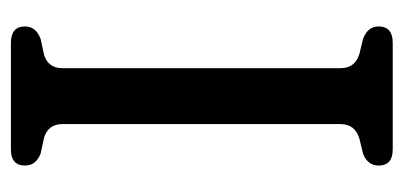

<svg xmlns="http://www.w3.org/2000/svg" viewBox="-214 -526 740 352"><g transform="rotate(-90 156.0 -350.0)"><path d="M207 -95.5Q207 -69 233.5 -61L260.5 -54.5Q283.5 -46 283.5 -26Q283.5 0 253.5 0H58Q28.5 0 28.5 -26Q28.5 -46 50.5 -54.5L77.5 -61Q104.5 -69 104.5 -95.5V-605.5Q104.5 -631 80.5 -639L50.5 -645.5Q28.5 -654 28.5 -674Q28.5 -700 58 -700H253.5Q283.5 -700 283.5 -674Q283.5 -654 260.5 -645.5L230.5 -639Q207 -631 207 -605.5Z"/></g></svg>

Font: Fraunces 144pt SuperSoft
Style: Regular
Weight: 400
Version: Version 1.000;[b76b70a41]